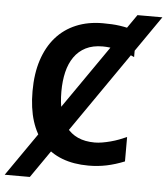

<svg xmlns="http://www.w3.org/2000/svg" viewBox="-108 -747 766 880"><g transform="rotate(5 274.5 -307.0)"><path d="M490.2 -24.9Q447.8 -7.8 408 0.5Q368.2 8.8 325.2 8.8Q256.3 8.8 203.4 -11.5Q150.4 -31.7 114 -71.8Q77.6 -111.8 58.8 -171.1Q40 -230.5 40 -309.1Q40 -389.6 60.5 -452.4Q81.1 -515.1 119.1 -558.3Q157.2 -601.6 211.7 -624.3Q266.1 -647 334 -647Q356 -647 375.2 -646Q394.5 -645 413.1 -642.3Q431.6 -639.6 450.7 -635.3Q469.7 -630.9 490.2 -624V-504.9Q448.7 -524.4 411.1 -532.7Q373.5 -541 342.8 -541Q297.4 -541 265.1 -524.7Q232.9 -508.3 212.2 -478.8Q191.4 -449.2 181.6 -408.4Q171.9 -367.7 171.9 -318.8Q171.9 -267.1 181.9 -226.3Q191.9 -185.5 212.9 -157.2Q233.9 -128.9 266.6 -114Q299.3 -99.1 344.2 -99.1Q360.4 -99.1 379.2 -102.3Q397.9 -105.5 417.2 -110.6Q436.5 -115.7 455.3 -122.8Q474.1 -129.9 490.2 -137.2ZM603.5 -697.8 62 84H-53.7L488.8 -697.8ZM0 -638.2Z"/></g></svg>

Font: Code New Roman
Style: Bold
Weight: 700
Monospace: yes
Designer: Sam Radian
Foundry: Code New Roman
Version: Version 1.508 October 19, 2014